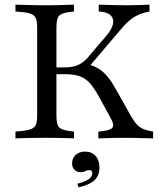

<svg xmlns="http://www.w3.org/2000/svg" viewBox="-20 -591 700 820"><path d="M171 -2.4Q147.6 -2.4 124.2 -2Q100.8 -1.6 80.6 -1.2Q60.5 -0.8 46 0V-29L74.2 -31.5Q100.8 -34.7 114.9 -40.7Q129 -46.8 133.9 -60.1Q138.7 -73.4 138.7 -98.4V-472.6Q138.7 -497.6 133.9 -510.9Q129 -524.2 114.9 -530.6Q100.8 -537.1 74.2 -539.5L46 -541.9V-571Q60.5 -571 80.6 -570.2Q100.8 -569.4 124.2 -569Q147.6 -568.5 171 -568.5H179H186.3Q207.3 -568.5 227.4 -569Q247.6 -569.4 265.3 -570.2Q283.1 -571 296 -571V-541.9L275.8 -539.5Q241.1 -534.7 231 -522.2Q221 -509.7 221 -472.6V-98.4Q221 -61.3 231 -48.8Q241.1 -36.3 275.8 -31.5L296 -29V0Q283.1 -0.8 265.3 -1.2Q247.6 -1.6 227.4 -2Q207.3 -2.4 186.3 -2.4H179ZM400 0V-29Q445.2 -32.3 457.7 -43.5Q470.2 -54.8 454.8 -82.3L400.8 -181.5Q380.6 -217.7 361.3 -238.3Q341.9 -258.9 317.3 -266.5Q292.7 -274.2 255.6 -274.2H204V-303.2H255.6Q281.5 -303.2 299.6 -308.5Q317.7 -313.7 333.5 -325.4Q349.2 -337.1 365.3 -357.3L433.1 -437.1Q458.1 -466.1 462.5 -489.1Q466.9 -512.1 451.6 -526.2Q436.3 -540.3 401.6 -541.9V-571Q433.1 -570.2 460.5 -569.4Q487.9 -568.5 518.5 -568.5Q549.2 -568.5 574.2 -569.4Q599.2 -570.2 618.5 -571V-541.9Q590.3 -536.3 570.6 -527.4Q550.8 -518.5 533.1 -503.6Q515.3 -488.7 494.4 -463.7L354 -298.4L348.4 -317.7Q376.6 -312.1 398 -299.6Q419.4 -287.1 437.9 -265.3Q456.5 -243.5 475.8 -208.1L537.1 -99.2Q550.8 -75 563.3 -60.9Q575.8 -46.8 592.3 -39.9Q608.9 -33.1 633.9 -29V0Q608.9 -0.8 588.7 -1.2Q568.5 -1.6 551.2 -2Q533.9 -2.4 516.1 -2.4Q490.3 -2.4 465.3 -2Q440.3 -1.6 400 0ZM315.3 208.9 310.5 193.5Q341.1 186.3 357.7 175Q374.2 163.7 374.2 149.2Q374.2 135.5 360.5 135.5Q351.6 135.5 344.4 139.9Q337.1 144.4 324.2 144.4Q308.1 144.4 298 133.9Q287.9 123.4 287.9 106.5Q287.9 84.7 303.2 70.6Q318.5 56.5 343.5 56.5Q371.8 56.5 388.3 75Q404.8 93.5 404.8 125Q404.8 158.9 383.1 179Q361.3 199.2 315.3 208.9Z"/></svg>

Font: Playfair 5pt SemiExpanded Light
Style: Regular
Weight: 400
Version: Version 2.203